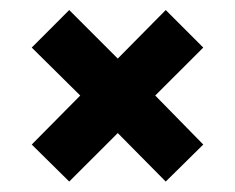

<svg xmlns="http://www.w3.org/2000/svg" viewBox="-20 -463 459 375"><path d="M42 -180.7 136.7 -276.4 42 -370.1 115.2 -443.4 210 -348.6 303.7 -443.4 377 -370.1 283.2 -276.4 377 -180.7 303.7 -108.4 210 -203.1 115.2 -108.4Z"/></svg>

Font: Dinish Condensed
Style: Bold
Weight: 700
Width: 3
Designer: Bert Driehuis
Foundry: Playbeing
Version: Version 3.006; git-39231f3c-release